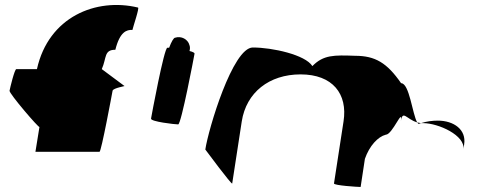

<svg xmlns="http://www.w3.org/2000/svg" viewBox="-20 -744 1932 764"><path d="M18 -383C16 -372 136 -232 137 -239L121 -140H376C383 -140 426 -372 428 -383C430 -394 483 -402 475 -402L385 -469C405 -514 393 -546 439 -546C457 -618 484 -626 507 -625C509 -636 536 -714 529 -714C362 -754 173 -677 127 -469H45C38 -469 20 -394 18 -383Z M581 -272C579 -260 676 -249 689 -249C701 -249 752 -518 754 -530C755 -534 747 -538 734 -541C736 -548 737 -556 734 -564C728 -588 701 -602 677 -594C671 -594 662 -578 653 -554H646C633 -554 583 -284 581 -272Z M797 -149C797 -149 903 -6 904 -14L942 -261C960 -376 1051 -448 1176 -448C1304 -448 1364 -370 1347 -261L1309 -14C1308 -6 1404 0 1415 0L1432 -112C1450 -164 1484 -200 1515 -208C1542 -208 1584 -320 1575 -261C1582 -309 1598 -269 1640 -257C1621 -290 1609 -413 1576 -413C1520 -494 1473 -522 1393 -522C1309 -525 1267 -526 1223 -481C1195 -526 1064 -555 986 -555C906 -555 809 -230 797 -149ZM1640 -257C1642 -254 1644 -252 1646 -251L1655 -254ZM1655 -254H1664C1724 -254 1833 -205 1824 -149L1827 -170C1836 -228 1786 -264 1722 -264C1701 -264 1677 -261 1655 -254Z"/></svg>

Font: Ampere
Style: SuExtIta
Weight: 400
Version: Version 1